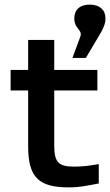

<svg xmlns="http://www.w3.org/2000/svg" viewBox="-20 -803 477 832"><path d="M301 -81C233 -81 215 -100 215 -174V-411H402V-500H215V-630H102V-500H26V-411H102V-169C102 -33 149 9 279 9C323 9 356 2 408 -8V-92C365 -84 334 -81 301 -81ZM294 -552H352L419 -665C432 -690 437 -705 437 -721V-724C437 -760 412 -783 369 -783C325 -783 302 -760 302 -723C302 -676 339 -676 328 -644Z"/></svg>

Font: LT Wave Medium
Style: Regular
Weight: 500
Designer: Daniel Lyons
Version: Version 2.5 (Glyphs App)